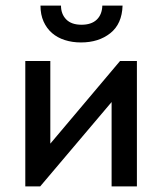

<svg xmlns="http://www.w3.org/2000/svg" viewBox="-20 -663 576 683"><path d="M70 -446H159V-152L407 -446H467V0H377V-300L123 0H70ZM268 -512Q237 -512 210.5 -520.5Q184 -529 165 -545.5Q146 -562 135 -586.5Q124 -611 124 -643H197Q197 -613 215.5 -594Q234 -575 270 -575Q305 -575 324 -593Q343 -611 344 -643H416Q414 -578 372.5 -545Q331 -512 268 -512Z"/></svg>

Font: Tilda Sans Medium
Style: Regular
Weight: 500
Designer: ParaType Ltd
Foundry: ParaType Ltd
Version: Version 1.009